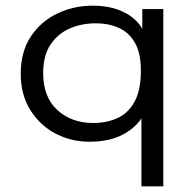

<svg xmlns="http://www.w3.org/2000/svg" viewBox="-20 -489 665 676"><path d="M478 167V-72Q451 -33 405 -11.5Q359 10 295 10Q230 10 175 -19Q120 -48 86.5 -102Q53 -156 53 -229Q53 -307 88.5 -360.5Q124 -414 182 -441.5Q240 -469 306 -469Q370 -469 415.5 -446.5Q461 -424 481 -387V-457H555V167ZM308 -56Q356 -56 394 -73.5Q432 -91 454 -131.5Q476 -172 476 -241Q476 -302 455 -338.5Q434 -375 398 -391Q362 -407 318 -407Q267 -407 225 -388.5Q183 -370 157.5 -331.5Q132 -293 132 -232Q132 -147 182 -101.5Q232 -56 308 -56Z"/></svg>

Font: Inconsolata Expanded Thin
Style: Regular
Weight: 100
Width: 7
Monospace: yes
Designer: Raph Levien, Cyreal, Brenton Simpson
Foundry: Raph Levien, Cyreal, Google
Version: Version 3.100; ttfautohint (v1.8.4.7-5d5b)